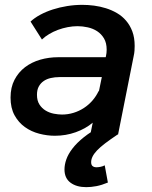

<svg xmlns="http://www.w3.org/2000/svg" viewBox="-20 -555 626 792"><path d="M352.5 0 362.5 -49Q333 -24 292.2 -9.5Q251.5 5 206.5 5Q174.5 5 141.8 -3.5Q109 -12 82.8 -30.8Q56.5 -49.5 40 -79.5Q23.5 -109.5 23.5 -152.5Q23.5 -194.5 39.8 -225.8Q56 -257 83.2 -277.8Q110.5 -298.5 146 -308.8Q181.5 -319 220.5 -319H416L417 -323Q420 -336.5 420 -350Q420 -378 409 -396.5Q398 -415 380.8 -426.2Q363.5 -437.5 342 -442.2Q320.5 -447 300 -447Q280 -447 259.2 -443Q238.5 -439 219 -431.8Q199.5 -424.5 182.8 -414.5Q166 -404.5 153 -392L106 -466Q122.5 -481.5 146.2 -494.2Q170 -507 198 -516Q226 -525 257 -530Q288 -535 319.5 -535Q343 -535 368 -531.8Q393 -528.5 417 -521Q441 -513.5 462.5 -501Q484 -488.5 500.2 -469.5Q516.5 -450.5 526 -425Q535.5 -399.5 535.5 -365.5Q535.5 -356.5 534.8 -345.8Q534 -335 531.5 -324L467 0ZM236 -82.5Q260 -82.5 283 -89.5Q306 -96.5 326 -109.5Q346 -122.5 361.8 -140.8Q377.5 -159 387.5 -181V-176L400 -237H225.5Q206.5 -237 189.8 -233.2Q173 -229.5 160.2 -220.8Q147.5 -212 140 -198.2Q132.5 -184.5 132.5 -164Q132.5 -139.5 142.8 -123.8Q153 -108 168.5 -98.8Q184 -89.5 202.2 -86Q220.5 -82.5 236 -82.5ZM465 0Q434.5 20.5 413.8 36.2Q393 52 380.2 65.5Q367.5 79 361.8 90.8Q356 102.5 356 114Q356 125.5 362 130.2Q368 135 378 135Q385 135 394.2 133.2Q403.5 131.5 412 127L425 198Q400 208.5 377.8 212.8Q355.5 217 336 217Q295.5 217 270.8 198.5Q246 180 246 144Q246 124.5 253.5 102.8Q261 81 278.8 57.8Q296.5 34.5 326.2 10.8Q356 -13 400 -36Z"/></svg>

Font: Argentum Sans
Style: Italic
Weight: 400
Italic angle: -11.3099°
Designer: Julieta Ulanovsky, Owen Earl, Rasmus Andersson, Cristiano Sobral
Foundry: The Argentum Sans Project Authors
Version: Version 3.131; ttfautohint (v1.8.4.7-5d5b-dirty)